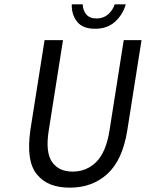

<svg xmlns="http://www.w3.org/2000/svg" viewBox="-20 -843 665 875"><path d="M413.1 -711.9Q356.9 -711.9 331.3 -744.1Q305.7 -776.4 307.1 -823.2H356.9Q357.9 -795.9 373.3 -777.3Q388.7 -758.8 419.9 -758.8Q451.2 -758.8 472.4 -777.3Q493.7 -795.9 502.9 -823.2H553.2Q539.6 -775.9 504.2 -743.9Q468.8 -711.9 413.1 -711.9ZM298.8 12.2Q249 12.2 211.9 -2Q174.8 -16.1 148.9 -47.4Q123 -78.6 115.7 -128.4Q108.4 -178.2 118.2 -249L183.1 -660.2H267.1L202.1 -248Q186.5 -149.9 216.8 -105.5Q247.1 -61 311 -61Q375 -61 419.2 -105.5Q463.4 -149.9 479 -248L543.9 -660.2H625L560.1 -249Q538.6 -113.8 469.7 -50.8Q400.9 12.2 298.8 12.2Z"/></svg>

Font: Office Code Pro Italic
Style: Regular
Weight: 400
Italic angle: -9°
Designer: Nathan Rutzky & Paul D. Hunt
Foundry: Adobe Systems Incorporated
Version: Version 1.004;PS 001.004;hotconv 1.0.70;makeotf.lib2.5.58329